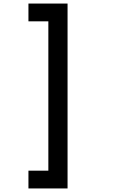

<svg xmlns="http://www.w3.org/2000/svg" viewBox="-20 -920 640 1080"><path d="M140 -900H360V140H140V40H252V-800H140Z"/></svg>

Font: Martian Mono Condensed
Style: Regular
Weight: 400
Width: 3
Designer: Roman Shamin
Foundry: Evil Martians
Version: Version 1.000